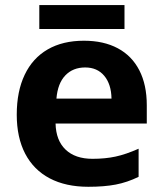

<svg xmlns="http://www.w3.org/2000/svg" viewBox="-20 -714 631 744"><path d="M44.9 -269.5Q44.9 -359.9 75.7 -424.3Q106.4 -488.8 164.8 -522.5Q223.1 -556.2 305.2 -556.2Q381.8 -556.2 436.5 -526.9Q491.2 -497.6 520 -441.4Q548.8 -385.3 548.8 -306.2V-235.4H195.3Q196.8 -169.9 234.1 -134.3Q271.5 -98.6 338.4 -98.6Q387.7 -98.6 427.5 -107.2Q467.3 -115.7 517.1 -137.7V-28.8Q473.1 -7.3 428.5 1.2Q383.8 9.8 322.3 9.8Q234.9 9.8 172.6 -22.9Q110.4 -55.7 77.6 -118.4Q44.9 -181.2 44.9 -269.5ZM310.1 -452.6Q262.7 -452.6 233.2 -421.9Q203.6 -391.1 198.7 -332H412.1Q411.1 -387.7 384 -420.2Q356.9 -452.6 310.1 -452.6ZM132.3 -694.3H462.4V-601.6H132.3Z"/></svg>

Font: Viking Open Sans
Style: Bold
Weight: 700
Foundry: Ascender Corporation
Version: Version 2.001